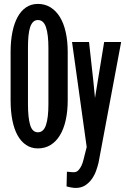

<svg xmlns="http://www.w3.org/2000/svg" viewBox="-20 -741 640 972"><path d="M322.8 -232.9Q322.8 -177.7 312.7 -132.8Q302.7 -87.9 283.4 -56.2Q264.2 -24.4 236.1 -7.1Q208 10.3 171.9 10.3Q138.2 10.3 112.3 -7.1Q86.4 -24.4 68.8 -56.2Q51.3 -87.9 42.5 -132.8Q33.7 -177.7 33.7 -232.9V-478Q33.7 -533.2 42.7 -578.1Q51.8 -623 69.1 -654.8Q86.4 -686.5 112.3 -703.9Q138.2 -721.2 171.9 -721.2Q207.5 -721.2 235.6 -703.9Q263.7 -686.5 283.2 -654.8Q302.7 -623 312.7 -578.1Q322.8 -533.2 322.8 -478ZM452.6 -330.1 460.9 -245.1 507.3 -528.3H593.3L479 82Q474.6 100.6 466.8 122.8Q459 145 445.3 164.6Q431.6 184.1 411.6 197.3Q391.6 210.4 363.3 210.4Q358.4 210.4 351.8 209.7Q345.2 209 338.6 207.8Q332 206.5 326.2 205.1Q320.3 203.6 316.9 202.6L318.8 128.4Q321.8 128.4 326.4 128.9Q331.1 129.4 336.2 129.9Q341.3 130.4 346.2 130.6Q351.1 130.9 353.5 130.9Q367.7 130.9 377.2 120.6Q386.7 110.4 393.1 96.2Q399.4 82 402.8 67.1Q406.2 52.2 408.7 43.5L418.9 3.4L344.7 -528.3H430.7ZM225.1 -498.5Q225.1 -565.9 212.9 -602.8Q200.7 -639.6 171.9 -639.6Q157.7 -639.6 147.9 -630.1Q138.2 -620.6 132.3 -602.5Q126.5 -584.5 124 -558.3Q121.6 -532.2 121.6 -498.5V-213.4Q121.6 -145.5 132.6 -108.4Q143.6 -71.3 171.9 -71.3Q200.7 -71.3 212.9 -108.4Q225.1 -145.5 225.1 -213.4Z"/></svg>

Font: Roboto Mono
Style: Bold
Weight: 700
Designer: Google
Version: Version 2.000985; 2015; ttfautohint (v1.3)